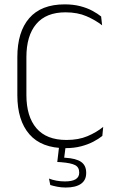

<svg xmlns="http://www.w3.org/2000/svg" viewBox="-20 -669 541 880"><path d="M280 10Q170 10 114.8 -53.5Q59.5 -117 59.5 -232.5V-407Q59.5 -523 114.2 -586Q169 -649 276.5 -649Q315.5 -649 347.5 -640.8Q379.5 -632.5 403.5 -619.5Q427.5 -606.5 443.5 -593.5L448 -553Q418 -576.5 376.8 -594.5Q335.5 -612.5 280 -612.5Q191.5 -612.5 146.2 -559Q101 -505.5 101 -407V-233.5Q101 -135 147 -81.2Q193 -27.5 284.5 -27.5Q340 -27.5 381.2 -45Q422.5 -62.5 453 -87.5L449 -46Q433 -33 408.5 -20Q384 -7 351.8 1.5Q319.5 10 280 10ZM281.5 -3 272.5 67.5 253.5 53Q258 53 265.5 53.2Q273 53.5 279 54Q329 57 352 73.2Q375 89.5 375 122.5V124.5Q375 157 350.8 173.8Q326.5 190.5 281 190.5Q261 190.5 242.2 186.8Q223.5 183 210.5 179L204.5 149.5Q220 155.5 238.5 159Q257 162.5 277.5 162.5Q310.5 162.5 326.8 152.5Q343 142.5 343 123V121.5Q343 97.5 324.2 87.8Q305.5 78 260.5 74.5Q256 74 251.5 73.8Q247 73.5 242.5 73.5L251.5 -3Z"/></svg>

Font: Anek Gujarati Medium ExtraLight
Style: Regular
Weight: 250
Version: Version 1.003